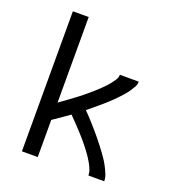

<svg xmlns="http://www.w3.org/2000/svg" viewBox="-133 -841 866 947"><g transform="rotate(20 300.0 -367.5)"><path d="M88 0V-735H171V-286Q183 -295 194.5 -303Q206 -311 217.5 -319.5Q229 -328 240.5 -336.5Q252 -345 263 -353.5Q274 -362 285 -371Q296 -380 307 -389.5Q318 -399 328.5 -408.5Q339 -418 349.5 -428Q360 -438 369.5 -448Q379 -458 388 -469.5Q397 -481 405 -493.5Q413 -506 413 -520H512Q512 -505 504.5 -491.5Q497 -478 488.5 -465.5Q480 -453 470 -441.5Q460 -430 450 -419.5Q440 -409 429 -398Q418 -387 407 -377Q396 -367 384.5 -357Q373 -347 361.5 -337.5Q350 -328 338.5 -318.5Q327 -309 315 -299Q328 -286 340.5 -272.5Q353 -259 365 -245.5Q377 -232 389 -218Q401 -204 413 -189.5Q425 -175 436 -160.5Q447 -146 458 -131.5Q469 -117 479 -101.5Q489 -86 497.5 -69.5Q506 -53 513 -35.5Q520 -18 520 0H437Q437 -16 431 -31Q425 -46 417.5 -59.5Q410 -73 401 -86.5Q392 -100 382.5 -112.5Q373 -125 363 -137.5Q353 -150 342.5 -162Q332 -174 321.5 -185.5Q311 -197 300 -208.5Q289 -220 278 -231.5Q267 -243 256 -254Q235 -239 213.5 -224Q192 -209 171 -195V0Z"/></g></svg>

Font: Zed Sans Extended
Style: Regular
Weight: 400
Width: 7
Designer: Belleve Invis
Foundry: Belleve Invis
Version: Version 1.0.0; ttfautohint (v1.8.4)